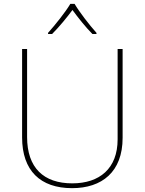

<svg xmlns="http://www.w3.org/2000/svg" viewBox="-20 -969 752 999"><path d="M368 -949H346C322 -908 267 -839 230 -798V-792H251C288 -829 329 -879 357 -917C385 -879 424 -829 461 -792H482V-798C445 -839 392 -908 368 -949ZM618 -252V-714H592V-244C592 -92 498 -15 356 -15C207 -15 121 -96 121 -256V-714H95V-254C95 -81 190 10 355 10C510 10 618 -74 618 -252Z"/></svg>

Font: Noto Sans Thai Looped Thin
Style: Regular
Weight: 100
Designer: Sasikarn Vongin, Ben Mitchell
Foundry: The Fontpad Ltd
Version: Version 1.001